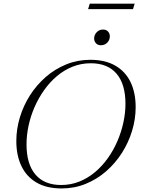

<svg xmlns="http://www.w3.org/2000/svg" viewBox="-20 -1052 792 1082"><path d="M129.5 -238.5Q129.5 -127 179.8 -68.2Q230 -9.5 324.5 -9.5Q379.5 -9.5 427.2 -28.8Q475 -48 515.5 -82Q556 -116 587.8 -160.8Q619.5 -205.5 641.5 -256.5Q663.5 -307.5 675.2 -361.2Q687 -415 687 -466.5Q687 -578 636.8 -636.8Q586.5 -695.5 491.5 -695.5Q437 -695.5 389 -676.2Q341 -657 300.8 -623Q260.5 -589 228.8 -544.2Q197 -499.5 174.8 -448.5Q152.5 -397.5 141 -343.8Q129.5 -290 129.5 -238.5ZM744.5 -448Q744.5 -380.5 724.2 -314.2Q704 -248 666.8 -189.8Q629.5 -131.5 577.8 -86.5Q526 -41.5 462.8 -15.8Q399.5 10 327.5 10Q243 10 186.2 -23Q129.5 -56 100.8 -116Q72 -176 72 -257Q72 -324.5 92 -390.8Q112 -457 149.2 -515.2Q186.5 -573.5 238.2 -618.5Q290 -663.5 353.5 -689.2Q417 -715 489 -715Q573 -715 630 -682Q687 -649 715.8 -589.2Q744.5 -529.5 744.5 -448ZM548.5 -797Q530.5 -797 520.5 -808.5Q510.5 -820 510.5 -835Q510.5 -855 524.8 -870.2Q539 -885.5 560.5 -885.5Q579 -885.5 589 -874.2Q599 -863 599 -847Q599 -827 584.8 -812Q570.5 -797 548.5 -797ZM476.5 -1000.5 486 -1031.5H739L729.5 -1000.5Z"/></svg>

Font: Newsreader 60pt Light
Style: Italic
Weight: 300
Italic angle: -17°
Designer: Hugues Gentile
Foundry: Production Type
Version: Version 1.003